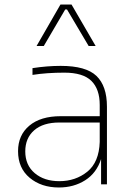

<svg xmlns="http://www.w3.org/2000/svg" viewBox="-20 -817 596 851"><path d="M142 -613 248 -797H297L404 -613H373L277 -775H269L174 -613ZM241 14Q163 14 111.5 -29Q60 -72 60 -147Q60 -218 110 -260Q160 -302 249 -302H422V-352Q422 -422 385 -458.5Q348 -495 265 -495Q187 -495 124 -485V-515Q189 -525 249 -525Q361 -525 407.5 -480.5Q454 -436 454 -344V0H428V-112Q408 -50 357.5 -18Q307 14 241 14ZM243 -14Q315 -14 367 -56Q419 -98 422 -188V-274H243Q171 -274 131.5 -239.5Q92 -205 92 -146Q92 -85 134 -49.5Q176 -14 243 -14Z"/></svg>

Font: Sora Thin
Style: Regular
Weight: 32
Designer: Jonathan Barnbrook, Julián Moncada
Foundry: Barnbrook Fonts
Version: Version 2.000